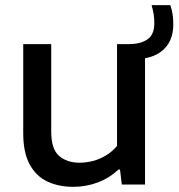

<svg xmlns="http://www.w3.org/2000/svg" viewBox="-20 -715 692 744"><path d="M264 9Q207 9 163.2 -11.8Q119.5 -32.5 94.8 -78.2Q70 -124 70 -199V-544H178.5V-205Q178.5 -137.5 208.8 -111Q239 -84.5 288.5 -84.5Q313.5 -84.5 339.8 -91.2Q366 -98 390.2 -112.5Q414.5 -127 433.5 -149.5V-544H478Q525.5 -544 551.8 -562.8Q578 -581.5 578 -624.5Q578 -643 575.5 -659.2Q573 -675.5 567.5 -695H640Q646.5 -676 649 -658.8Q651.5 -641.5 651.5 -621Q651.5 -577 633 -546.8Q614.5 -516.5 580.5 -501Q546.5 -485.5 499.5 -485.5L542 -528.5V0H452L445 -58H439Q404 -25 358.8 -8Q313.5 9 264 9Z"/></svg>

Font: Encode Sans SemiExpanded Medium
Style: Regular
Weight: 500
Width: 6
Designer: Multiple Designers
Foundry: Impallari Type
Version: Version 3.002